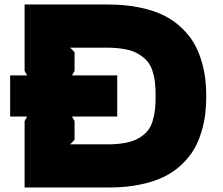

<svg xmlns="http://www.w3.org/2000/svg" viewBox="-20 -830 988 850"><path d="M668.9 -404.8Q668.9 -439.5 666 -465.3Q663.1 -491.2 654.8 -517.1Q646.5 -543 630.9 -560.3Q615.2 -577.6 591.3 -591.8Q567.4 -606 531.5 -612.5Q495.6 -619.1 448.2 -619.1H290L310.1 -599.1V-516.1L298.8 -496.1H499V-314H298.8L310.1 -293.9V-210.9L290 -190.9H453.1Q499.5 -190.9 534.7 -197.5Q569.8 -204.1 593.3 -217.8Q616.7 -231.4 631.8 -248.8Q647 -266.1 655 -292Q663.1 -317.9 666 -343.8Q668.9 -369.6 668.9 -404.8ZM462.9 0H88.9V-293.9L100.1 -314H24.9V-496.1H100.1L88.9 -516.1V-810.1H458Q534.7 -810.1 598.1 -796.9Q661.6 -783.7 705.8 -761.5Q750 -739.3 783.9 -706.8Q817.9 -674.3 838.1 -639.6Q858.4 -605 871.1 -563.2Q883.8 -521.5 888.4 -483.9Q893.1 -446.3 893.1 -404.8Q893.1 -363.3 888.7 -325.7Q884.3 -288.1 871.8 -246.3Q859.4 -204.6 839.4 -169.9Q819.3 -135.3 785.9 -103Q752.4 -70.8 708.5 -48.6Q664.6 -26.4 601.8 -13.2Q539.1 0 462.9 0Z"/></svg>

Font: Sinkin Sans 900 X Black
Style: Regular
Weight: 950
Designer: Keith Bates
Foundry: K-Type
Version: Sinkin Sans (version 1.0)  by Keith Bates   •   © 2014   www